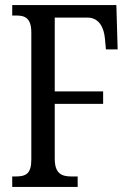

<svg xmlns="http://www.w3.org/2000/svg" viewBox="-20 -734 514 754"><path d="M28 0H285V-41H261C221 -41 195 -53 195 -111V-326H385V-375H195V-665H323C369 -665 388 -626 392 -583L396 -540H442L437 -714H28V-673H45C79 -673 103 -662 103 -606V-107C103 -51 81 -41 41 -41H28Z"/></svg>

Font: Noto Serif Sinhala ExtraCondensed
Style: Regular
Weight: 400
Width: 2
Designer: Jelle Bosma - Monotype Design Team
Foundry: Monotype Imaging Inc.
Version: Version 2.007